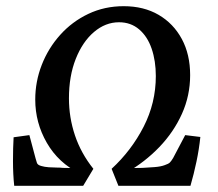

<svg xmlns="http://www.w3.org/2000/svg" viewBox="-20 -601 706 621"><path d="M26 0Q22 -37 22 -80Q22 -123 24 -157L75 -164L95 -89Q97 -81 99.5 -74Q102 -67 114 -64Q124 -61 138 -60Q152 -59 164.5 -59Q177 -59 183 -58L243 -57L238 -40Q169 -74 131.5 -139Q94 -204 94 -279Q94 -337 115 -391Q136 -445 174.5 -488Q213 -531 265.5 -556Q318 -581 380 -581Q445 -581 493 -553Q541 -525 568 -475Q595 -425 595 -358Q595 -292 568.5 -233Q542 -174 495.5 -125.5Q449 -77 388 -42L376 -57L441 -58Q459 -59 479.5 -60.5Q500 -62 513 -67Q525 -71 529.5 -75.5Q534 -80 540 -90L579 -164L628 -158Q624 -119 615.5 -78.5Q607 -38 596 0H363L341 -55Q405 -114 444.5 -191Q484 -268 484 -355Q484 -404 470.5 -443.5Q457 -483 430 -506Q403 -529 365 -529Q321 -529 284 -497.5Q247 -466 225 -410.5Q203 -355 203 -283Q203 -221 222.5 -163Q242 -105 282 -55L249 0Z"/></svg>

Font: Rasa Medium
Style: Italic
Weight: 500
Italic angle: -7.10001°
Designer: Anna Giedrys (Yrsa+Rasa design), David Brezina (Yrsa art-direction, Rasa art-direction, design)
Foundry: Rosetta Type Foundry
Version: Version 2.004